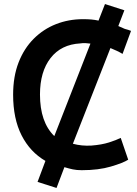

<svg xmlns="http://www.w3.org/2000/svg" viewBox="-20 -816 680 951"><path d="M500 -796 468 -714Q449 -718 432 -719.5Q415 -721 391 -721Q320 -721 257.5 -696.5Q195 -672 147 -624Q99 -576 72 -506.5Q45 -437 45 -347Q45 -228 87 -145.5Q129 -63 205 -19L166 85L260 115L299 12Q322 19 341 23Q360 27 385 27Q468 27 529 9Q590 -9 615 -25L578 -133Q556 -122 520 -110.5Q484 -99 433 -95Q385 -92 341 -104L527 -578Q544 -571 559 -564Q574 -557 587 -549L629 -663Q625 -665 615.5 -668Q606 -671 598 -673L566 -687L596 -765ZM178 -348Q178 -461 230.5 -528.5Q283 -596 378 -601Q390 -603 402.5 -602.5Q415 -602 428 -600Q383 -486 338.5 -371Q294 -256 249 -142Q178 -211 178 -348Z"/></svg>

Font: Repo DemiBold
Style: Regular
Weight: 600
Designer: Stefan Peev
Foundry: Context Ltd
Version: Version 1.502